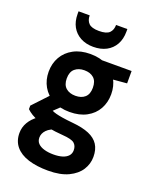

<svg xmlns="http://www.w3.org/2000/svg" viewBox="-176 -853 951 1183"><g transform="rotate(20 299.0 -261.5)"><path d="M287 232Q212 232 157 214.5Q102 197 72.5 161.5Q43 126 43 74Q43 36 62 3.5Q81 -29 116.5 -54.5Q152 -80 204 -98L260 -28Q211 -14 189.5 8.5Q168 31 168 58Q168 82 183 97Q198 112 224.5 119.5Q251 127 284 127Q318 127 342.5 119.5Q367 112 380.5 97Q394 82 394 60Q394 31 375.5 15Q357 -1 297 -5Q245 -9 204.5 -16.5Q164 -24 133.5 -34.5Q103 -45 82 -58Q61 -71 48 -84V-107L157 -223L260 -192L126 -65L168 -137Q178 -130 189 -124.5Q200 -119 216.5 -114.5Q233 -110 260.5 -105.5Q288 -101 330 -97Q396 -91 438.5 -73Q481 -55 501.5 -23Q522 9 522 57Q522 103 497 142.5Q472 182 420 207Q368 232 287 232ZM288 -153Q224 -153 178 -178Q132 -203 107.5 -246Q83 -289 83 -343Q83 -397 107.5 -440Q132 -483 178.5 -508Q225 -533 288 -533Q353 -533 399 -508Q445 -483 469 -440Q493 -397 493 -343Q493 -289 469 -246Q445 -203 399 -178Q353 -153 288 -153ZM288 -259Q327 -259 350 -279.5Q373 -300 373 -342Q373 -385 350 -405.5Q327 -426 288 -426Q250 -426 226 -405.5Q202 -385 202 -342Q202 -300 225.5 -279.5Q249 -259 288 -259ZM376 -424 354 -521H562V-440ZM288 -580Q240 -580 204 -599.5Q168 -619 148.5 -654Q129 -689 129 -738V-755H202Q202 -722 221 -703Q240 -684 288 -684Q337 -684 356 -703Q375 -722 375 -755H449V-738Q449 -689 429 -653.5Q409 -618 373 -599Q337 -580 288 -580Z"/></g></svg>

Font: DM Sans 10pt ExtraBold
Style: Regular
Weight: 800
Version: Version 4.004;gftools[0.9.30]